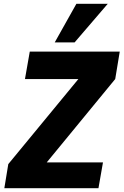

<svg xmlns="http://www.w3.org/2000/svg" viewBox="-20 -999 656 1019"><path d="M24 -128 396 -579.5H112.5L138 -725H615.5L591.5 -579.5L228 -137H526.5L502.5 0H3ZM270.5 -774 385.5 -979H552L376 -774Z"/></svg>

Font: JuliaMono ExtraBoldItalic
Style: Regular
Weight: 800
Italic angle: -9°
Monospace: yes
Designer: cormullion
Foundry: corm
Version: Version 0.049; ttfautohint (v1.8.4)